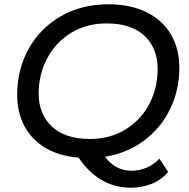

<svg xmlns="http://www.w3.org/2000/svg" viewBox="-20 -728 880 894"><path d="M722 11 763 72Q733 109 687.5 127.5Q642 146 590 146Q441 146 346 6Q256 -1 191.5 -39.5Q127 -78 93.5 -141.5Q60 -205 60 -287Q60 -404 113 -500Q166 -596 262.5 -652Q359 -708 485 -708Q588 -708 662.5 -671Q737 -634 776 -567.5Q815 -501 815 -413Q815 -309 772.5 -221Q730 -133 651.5 -74Q573 -15 469 2Q517 67 593 67Q629 67 663 52.5Q697 38 722 11ZM398 -81Q492 -81 564 -125Q636 -169 675 -243.5Q714 -318 714 -407Q714 -504 652.5 -561.5Q591 -619 477 -619Q383 -619 311 -575Q239 -531 199.5 -456Q160 -381 160 -293Q160 -196 222 -138.5Q284 -81 398 -81Z"/></svg>

Font: Idrija
Style: Italic
Weight: 500
Italic angle: -11.3°
Designer: Julieta Ulanovsky
Foundry: Julieta Ulanovsky
Version: Version 7.200